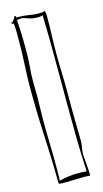

<svg xmlns="http://www.w3.org/2000/svg" viewBox="-116 -775 439 815"><g transform="rotate(-15 103.0 -367.0)"><path d="M168 -93Q168 -108 171 -122.5Q174 -137 174 -154Q174 -185 173 -215.5Q172 -246 172 -278V-376Q172 -415 170.5 -453Q169 -491 169 -529Q169 -575 170.5 -617Q172 -659 172 -704Q172 -717 168 -724Q160 -720 142 -720Q122 -720 100 -724Q78 -728 55 -728H45Q44 -730 44 -733Q44 -736 40 -736H39Q39 -736 37 -732Q35 -728 32 -723.5Q29 -719 25.5 -715.5Q22 -712 18 -712Q18 -706 22.5 -707Q27 -708 28 -703Q29 -693 29.5 -684Q30 -675 30 -665V-630Q30 -576 27 -526Q24 -476 24 -424Q24 -315 29.5 -210.5Q35 -106 36 0Q41 1 45 1.5Q49 2 53 2H71Q88 2 106.5 1Q125 0 145 0Q153 0 159.5 0.5Q166 1 174 1V-5Q174 -22 172 -42Q170 -62 169 -82Q168 -83 168 -93ZM45 -71Q45 -123 43.5 -175Q42 -227 42 -279Q42 -305 43 -330Q44 -355 44 -381Q44 -397 43.5 -412.5Q43 -428 43 -445Q43 -479 46 -511Q49 -543 49 -588Q49 -609 48.5 -630Q48 -651 47.5 -668.5Q47 -686 46 -698.5Q45 -711 44 -715Q51 -719 66 -719Q73 -719 91.5 -712Q110 -705 136 -705Q148 -705 155 -709Q157 -643 157.5 -579Q158 -515 158 -451V-328Q158 -250 159 -174Q160 -98 164 -20Q156 -21 148 -21.5Q140 -22 131 -22Q83 -22 44 -11Q44 -26 44.5 -41Q45 -56 45 -71Z"/></g></svg>

Font: Londrina Sketch
Style: Regular
Weight: 400
Designer: Marcelo Magalhaes
Foundry: Marcelo Magalhães
Version: Version 1.002